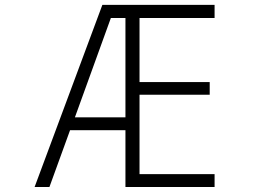

<svg xmlns="http://www.w3.org/2000/svg" viewBox="-20 -751 1040 772"><path d="M281.2 -279.3H484.4V-678.7H425.8ZM391.6 -731.4H842.8V-678.7H541V-420.9H823.2V-370.1H541V-50.8H842.8V1H484.4V-227.5H261.7L178.7 1H119.1Z"/></svg>

Font: GenEi Gothic M Light
Style: Regular
Weight: 300
Designer: o_tamon (Modified); [Source Han Sans]
Ryoko NISHIZUKA  (kana & ideographs); Paul D. Hunt (Latin, Greek & Cyrillic); Wenl
Version: Version 1.1a;Original Version 1.004